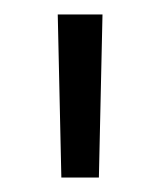

<svg xmlns="http://www.w3.org/2000/svg" viewBox="-20 -736 222 266"><path d="M65 -490 60 -716H122L117 -490Z"/></svg>

Font: Figtree Light
Style: Regular
Weight: 300
Designer: Erik Kennedy
Foundry: Erik Kennedy
Version: Version 2.001;gftools[0.9.30]